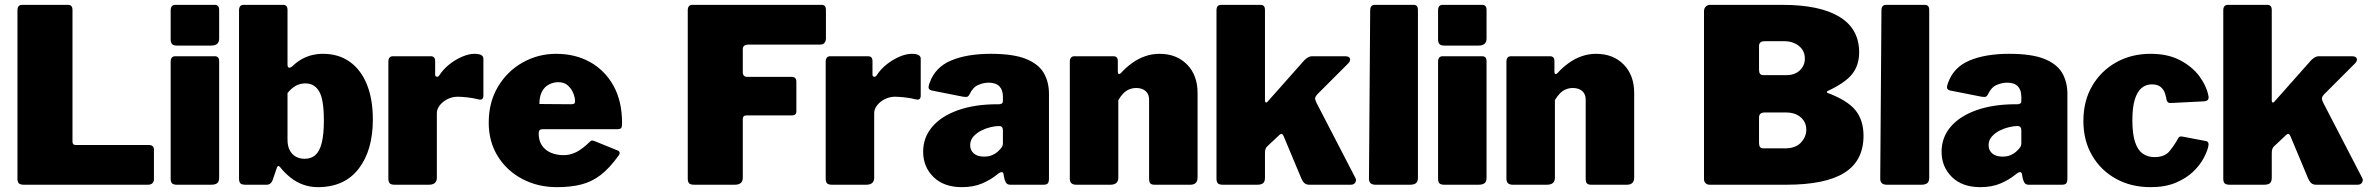

<svg xmlns="http://www.w3.org/2000/svg" viewBox="-20 -762 9780 792"><path d="M52 -719Q52 -742 71 -742H261Q279 -742 279 -721V-178Q279 -164 291 -164H592Q615 -164 615 -145V-22Q615 -13 609 -6.5Q603 0 590 0H79Q63 0 57.5 -6Q52 -12 52 -25V-719Z M884 -29Q884 -13 876 -6.5Q868 0 851 0H710Q695 0 689.5 -6Q684 -12 684 -25V-507Q684 -530 703 -530H866Q884 -530 884 -510ZM884 -603Q884 -574 851 -574H710Q695 -574 689.5 -580.5Q684 -587 684 -600V-719Q684 -742 703 -742H866Q884 -742 884 -721Z M993 0Q977 0 971.5 -6Q966 -12 966 -25V-719Q966 -742 985 -742H1148Q1166 -742 1166 -721V-496Q1166 -484 1172 -483Q1178 -482 1185 -488Q1206 -508 1226.5 -519Q1247 -530 1268.5 -535Q1290 -540 1312 -540Q1377 -540 1423 -507Q1469 -474 1493.5 -413.5Q1518 -353 1518 -269Q1518 -142 1459.5 -66Q1401 10 1291 10Q1260 10 1231.5 0Q1203 -10 1179 -29Q1155 -48 1135 -73Q1131 -78 1127.5 -77Q1124 -76 1122 -70L1106 -23Q1099 0 1080 0ZM1166 -185Q1166 -160 1175 -142.5Q1184 -125 1200 -116Q1216 -107 1237 -107Q1263 -107 1280.5 -122Q1298 -137 1307 -172Q1316 -207 1316 -265Q1316 -352 1296.5 -385Q1277 -418 1240 -418Q1217 -418 1199 -407.5Q1181 -397 1166 -378Z M1608 0Q1593 0 1587.5 -6Q1582 -12 1582 -25V-507Q1582 -530 1601 -530H1757Q1775 -530 1775 -510V-454Q1775 -447 1781 -445.5Q1787 -444 1792 -451Q1808 -476 1833 -496Q1858 -516 1886 -528Q1914 -540 1937 -540Q1974 -540 1974 -520V-368Q1974 -347 1954 -352Q1931 -358 1906.5 -360.5Q1882 -363 1868 -363Q1852 -363 1836.5 -357.5Q1821 -352 1808.5 -342Q1796 -332 1789 -320Q1782 -308 1782 -295V-29Q1782 0 1749 0H1608Z M2202 -212Q2202 -182 2215.5 -162Q2229 -142 2252.5 -132Q2276 -122 2305 -122Q2331 -122 2356 -134Q2381 -146 2414 -178Q2418 -182 2421.5 -182.5Q2425 -183 2435 -179L2526 -142Q2544 -135 2530 -118Q2494 -68 2457.5 -40Q2421 -12 2377.5 -1Q2334 10 2278 10Q2198 10 2134 -24Q2070 -58 2033 -118Q1996 -178 1996 -256Q1996 -341 2034.5 -405Q2073 -469 2136.5 -504.5Q2200 -540 2274 -540Q2353 -540 2414 -506Q2475 -472 2510.5 -408.5Q2546 -345 2546 -254Q2546 -241 2543.5 -235.5Q2541 -230 2528 -229H2217Q2210 -229 2206 -225Q2202 -221 2202 -212ZM2335 -332Q2345 -332 2348.5 -334.5Q2352 -337 2352 -346Q2352 -359 2345 -377Q2338 -395 2323 -409Q2308 -423 2283 -423Q2263 -423 2244.5 -413.5Q2226 -404 2215.5 -384Q2205 -364 2205 -333Z M2817 -719Q2817 -742 2836 -742H3369Q3387 -742 3387 -721V-605Q3387 -578 3362 -578H3067Q3044 -578 3044 -559V-465Q3044 -445 3062 -445H3245Q3265 -445 3265 -425V-303Q3265 -286 3247 -286H3060Q3044 -286 3044 -271V-29Q3044 0 3011 0H2844Q2828 0 2822.5 -6Q2817 -12 2817 -25V-719Z M3412 0Q3397 0 3391.5 -6Q3386 -12 3386 -25V-507Q3386 -530 3405 -530H3561Q3579 -530 3579 -510V-454Q3579 -447 3585 -445.5Q3591 -444 3596 -451Q3612 -476 3637 -496Q3662 -516 3690 -528Q3718 -540 3741 -540Q3778 -540 3778 -520V-368Q3778 -347 3758 -352Q3735 -358 3710.5 -360.5Q3686 -363 3672 -363Q3656 -363 3640.5 -357.5Q3625 -352 3612.5 -342Q3600 -332 3593 -320Q3586 -308 3586 -295V-29Q3586 0 3553 0H3412Z M4093 -42Q4066 -20 4030.5 -5Q3995 10 3948 10Q3873 10 3830.5 -32Q3788 -74 3788 -136Q3788 -195 3825.5 -239Q3863 -283 3932 -307.5Q4001 -332 4095 -332H4102Q4106 -332 4111.5 -334.5Q4117 -337 4117 -346V-363Q4117 -391 4102.5 -406Q4088 -421 4058 -421Q4037 -421 4015 -411.5Q3993 -402 3980 -374Q3976 -366 3971.5 -363.5Q3967 -361 3953 -363L3822 -389Q3815 -391 3811.5 -396.5Q3808 -402 3815 -421Q3838 -485 3903.5 -512.5Q3969 -540 4067 -540Q4160 -540 4212 -519Q4264 -498 4285.5 -461Q4307 -424 4307 -375V-27Q4307 -12 4302.5 -6Q4298 0 4284 0H4147Q4134 0 4128.5 -10.5Q4123 -21 4121 -35L4120 -42Q4117 -62 4093 -42ZM4117 -224Q4117 -242 4102 -242H4098Q4086 -242 4066.5 -237.5Q4047 -233 4028 -223.5Q4009 -214 3995.5 -199Q3982 -184 3982 -163Q3982 -142 3997 -129Q4012 -116 4039 -116Q4059 -116 4072.5 -122Q4086 -128 4094 -135Q4103 -143 4110 -151.5Q4117 -160 4117 -171V-224Z M4419 0Q4393 0 4393 -25V-507Q4393 -530 4412 -530H4573Q4591 -530 4591 -510V-465Q4591 -459 4594.5 -457Q4598 -455 4604 -461Q4625 -484 4650 -502Q4675 -520 4703.5 -530Q4732 -540 4763 -540Q4833 -540 4876.5 -496Q4920 -452 4920 -378V-30Q4920 0 4890 0H4743Q4730 0 4725 -5.5Q4720 -11 4720 -25V-351Q4720 -374 4705.5 -386.5Q4691 -399 4667 -399Q4652 -399 4638.5 -393.5Q4625 -388 4614 -377Q4603 -366 4593 -349V-29Q4593 0 4560 0H4419Z M5571 -28Q5576 -20 5571 -10Q5566 0 5552 0H5381Q5368 0 5360.5 -7Q5353 -14 5348 -26L5276 -198Q5272 -208 5267.5 -209.5Q5263 -211 5255 -203L5207 -158Q5203 -154 5200.5 -148Q5198 -142 5198 -130V-29Q5198 -13 5190.5 -6.5Q5183 0 5166 0H5025Q5009 0 5003.5 -6Q4998 -12 4998 -25V-719Q4998 -742 5017 -742H5180Q5198 -742 5198 -721V-346Q5198 -342 5201 -339.5Q5204 -337 5210 -344L5360 -513Q5377 -530 5391 -530H5528Q5545 -530 5548.5 -521Q5552 -512 5542 -501L5413 -372Q5406 -364 5405 -357.5Q5404 -351 5411 -337L5571 -28Z M5829 -29Q5829 -13 5821 -6.5Q5813 0 5796 0H5654Q5627 0 5627 -25L5632 -719Q5632 -742 5651 -742H5811Q5829 -742 5829 -721Z M6112 -29Q6112 -13 6104 -6.5Q6096 0 6079 0H5938Q5923 0 5917.5 -6Q5912 -12 5912 -25V-507Q5912 -530 5931 -530H6094Q6112 -530 6112 -510ZM6112 -603Q6112 -574 6079 -574H5938Q5923 -574 5917.5 -580.5Q5912 -587 5912 -600V-719Q5912 -742 5931 -742H6094Q6112 -742 6112 -721Z M6220 0Q6194 0 6194 -25V-507Q6194 -530 6213 -530H6374Q6392 -530 6392 -510V-465Q6392 -459 6395.5 -457Q6399 -455 6405 -461Q6426 -484 6451 -502Q6476 -520 6504.5 -530Q6533 -540 6564 -540Q6634 -540 6677.5 -496Q6721 -452 6721 -378V-30Q6721 0 6691 0H6544Q6531 0 6526 -5.5Q6521 -11 6521 -25V-351Q6521 -374 6506.5 -386.5Q6492 -399 6468 -399Q6453 -399 6439.5 -393.5Q6426 -388 6415 -377Q6404 -366 6394 -349V-29Q6394 0 6361 0H6220Z M7032 0Q7022 0 7015.5 -6.5Q7009 -13 7009 -22V-716Q7009 -727 7016 -734.5Q7023 -742 7034 -742H7332Q7487 -742 7568 -692.5Q7649 -643 7649 -546Q7649 -494 7621 -457.5Q7593 -421 7518 -386Q7516 -385 7516 -382.5Q7516 -380 7518 -379Q7601 -348 7634 -307Q7667 -266 7667 -202Q7667 -99 7588.5 -49.5Q7510 0 7348 0H7032ZM7343 -150Q7387 -150 7409 -174Q7431 -198 7431 -227Q7431 -248 7420.5 -264Q7410 -280 7391.5 -289Q7373 -298 7348 -298H7259Q7236 -298 7236 -277V-172Q7236 -150 7253 -150ZM7348 -452Q7366 -452 7380 -457Q7394 -462 7404 -471.5Q7414 -481 7419.5 -493Q7425 -505 7425 -520Q7425 -553 7400.5 -572.5Q7376 -592 7341 -592H7259Q7236 -592 7236 -572V-474Q7236 -452 7253 -452Z M7938 -29Q7938 -13 7930 -6.5Q7922 0 7905 0H7763Q7736 0 7736 -25L7741 -719Q7741 -742 7760 -742H7920Q7938 -742 7938 -721Z M8294 -42Q8267 -20 8231.5 -5Q8196 10 8149 10Q8074 10 8031.5 -32Q7989 -74 7989 -136Q7989 -195 8026.5 -239Q8064 -283 8133 -307.5Q8202 -332 8296 -332H8303Q8307 -332 8312.5 -334.5Q8318 -337 8318 -346V-363Q8318 -391 8303.5 -406Q8289 -421 8259 -421Q8238 -421 8216 -411.5Q8194 -402 8181 -374Q8177 -366 8172.5 -363.5Q8168 -361 8154 -363L8023 -389Q8016 -391 8012.5 -396.5Q8009 -402 8016 -421Q8039 -485 8104.5 -512.5Q8170 -540 8268 -540Q8361 -540 8413 -519Q8465 -498 8486.5 -461Q8508 -424 8508 -375V-27Q8508 -12 8503.5 -6Q8499 0 8485 0H8348Q8335 0 8329.5 -10.5Q8324 -21 8322 -35L8321 -42Q8318 -62 8294 -42ZM8318 -224Q8318 -242 8303 -242H8299Q8287 -242 8267.5 -237.5Q8248 -233 8229 -223.5Q8210 -214 8196.5 -199Q8183 -184 8183 -163Q8183 -142 8198 -129Q8213 -116 8240 -116Q8260 -116 8273.5 -122Q8287 -128 8295 -135Q8304 -143 8311 -151.5Q8318 -160 8318 -171V-224Z M8851 -540Q8923 -540 8973 -513.5Q9023 -487 9052 -448Q9081 -409 9089 -370Q9096 -345 9071 -344L8934 -337Q8920 -336 8917 -351Q8915 -364 8910 -378.5Q8905 -393 8892.5 -403.5Q8880 -414 8856 -414Q8832 -414 8814 -399Q8796 -384 8786 -351.5Q8776 -319 8776 -265Q8776 -210 8787 -176.5Q8798 -143 8818.5 -128.5Q8839 -114 8867 -114Q8908 -114 8927.5 -136.5Q8947 -159 8966 -193Q8968 -197 8972 -198.5Q8976 -200 8986 -198L9080 -180Q9094 -177 9089 -157Q9085 -138 9070 -109.5Q9055 -81 9027 -54Q8999 -27 8955.5 -8.5Q8912 10 8851 10Q8771 10 8708.5 -24.5Q8646 -59 8610 -120.5Q8574 -182 8574 -263Q8574 -346 8610.5 -408Q8647 -470 8709.5 -505Q8772 -540 8851 -540Z M9724 -28Q9729 -20 9724 -10Q9719 0 9705 0H9534Q9521 0 9513.5 -7Q9506 -14 9501 -26L9429 -198Q9425 -208 9420.5 -209.5Q9416 -211 9408 -203L9360 -158Q9356 -154 9353.5 -148Q9351 -142 9351 -130V-29Q9351 -13 9343.5 -6.5Q9336 0 9319 0H9178Q9162 0 9156.5 -6Q9151 -12 9151 -25V-719Q9151 -742 9170 -742H9333Q9351 -742 9351 -721V-346Q9351 -342 9354 -339.5Q9357 -337 9363 -344L9513 -513Q9530 -530 9544 -530H9681Q9698 -530 9701.5 -521Q9705 -512 9695 -501L9566 -372Q9559 -364 9558 -357.5Q9557 -351 9564 -337L9724 -28Z"/></svg>

Font: Libre Franklin Black
Style: Regular
Weight: 900
Designer: Pablo Impallari, Rodrigo Fuenzalida, Nhung Nguyen
Foundry: Impallari Type
Version: Version 3.000